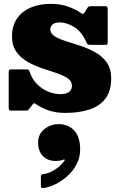

<svg xmlns="http://www.w3.org/2000/svg" viewBox="-20 -562 620 993"><path d="M177 175.5Q177 219 201.8 244.8Q226.5 270.5 267.5 270.5Q280.5 270.5 291.2 268.5Q302 266.5 308.5 263.5Q312.5 262 314.2 263.5Q316 265 314.5 267.5Q306 281 288.5 296.8Q271 312.5 248.2 324.5Q225.5 336.5 201.5 339Q191.5 340 191.5 349.5V397Q191.5 406.5 194.5 409Q197.5 411.5 206.5 410Q234 406.5 266.5 390.8Q299 375 328.2 349Q357.5 323 376 288Q394.5 253 394.5 211Q394.5 146 363.8 113Q333 80 282.5 80Q242 80 209.5 105.8Q177 131.5 177 175.5ZM425.5 -346Q429 -338 432 -334Q435 -330 447 -330H525.5Q534 -330 535.5 -333.8Q537 -337.5 537 -345.5V-516.5Q537 -530 524.5 -530H453.5Q442.5 -530 438.5 -527.8Q434.5 -525.5 430.5 -518.5L418.5 -499Q413.5 -491 409.2 -490.5Q405 -490 398 -495Q374.5 -512 334.8 -527Q295 -542 242 -542Q182 -542 137 -522Q92 -502 67 -464.5Q42 -427 42 -375Q42 -326 64.5 -294.2Q87 -262.5 122.2 -242.5Q157.5 -222.5 197 -209.2Q236.5 -196 271.8 -184.2Q307 -172.5 329.5 -157.5Q352 -142.5 352 -118Q352 -98.5 337.5 -86.8Q323 -75 293 -75Q261.5 -75 229.5 -88Q197.5 -101 172 -126.5Q146.5 -152 134 -189Q130.5 -199 128 -201Q125.5 -203 112.5 -203H37Q28.5 -203 26.8 -199Q25 -195 25 -186.5V-6Q25 3 27.2 6.5Q29.5 10 38 10H111Q122.5 10 125.5 7.5Q128.5 5 133 -1.5L148 -21Q152.5 -27 156 -27.8Q159.5 -28.5 165 -24.5Q191 -5.5 229 8.2Q267 22 318 22Q386.5 22 440 5.2Q493.5 -11.5 524.2 -50.8Q555 -90 555 -157Q555 -206.5 532.2 -238.8Q509.5 -271 473.8 -291Q438 -311 397.8 -324.5Q357.5 -338 321.5 -349Q285.5 -360 262.8 -374.2Q240 -388.5 240 -411Q240 -424.5 251.8 -435.2Q263.5 -446 288 -446Q324.5 -446 363 -422.8Q401.5 -399.5 425.5 -346Z"/></svg>

Font: Besley Black
Style: Regular
Weight: 900
Designer: Owen Earl
Foundry: indestructible type*
Version: Version 2.001